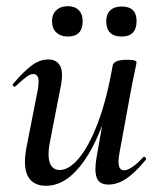

<svg xmlns="http://www.w3.org/2000/svg" viewBox="-20 -587 512 620"><path d="M129 13Q86 13 69.5 -19Q53 -51 67 -119L102 -297Q107 -327 102.5 -337.5Q98 -348 88 -348Q77 -348 63 -337Q49 -326 31 -309Q27 -305 23 -309Q19 -313 23 -317Q55 -355 81.5 -375Q108 -395 136 -395Q164 -395 175 -372.5Q186 -350 174 -297L143 -138Q132 -87 140.5 -62.5Q149 -38 173 -38Q203 -38 235.5 -77Q268 -116 296.5 -191.5Q325 -267 344 -376L360 -375Q340 -257 305 -169.5Q270 -82 225 -34.5Q180 13 129 13ZM330 9Q301 9 292.5 -13Q284 -35 292 -80L344 -376Q348 -394 391 -394Q409 -394 415 -391.5Q421 -389 421 -387Q421 -383 416 -360.5Q411 -338 406 -312L365 -89Q356 -37 381 -37Q391 -37 407 -47.5Q423 -58 442 -79Q445 -83 449.5 -78.5Q454 -74 450 -70Q415 -28 387 -9.5Q359 9 330 9ZM199 -469Q176 -469 162 -482Q148 -495 148 -519Q148 -541 162 -554Q176 -567 199 -567Q222 -567 234.5 -554Q247 -541 247 -519Q247 -469 199 -469ZM373 -469Q323 -469 323 -519Q323 -541 336 -553.5Q349 -566 373 -566Q421 -566 421 -519Q421 -469 373 -469Z"/></svg>

Font: Cormorant SemiBold
Style: Italic
Weight: 600
Italic angle: -10°
Designer: Christian Thalmann (Catharsis Fonts)
Foundry: Catharsis Fonts
Version: Version 4.000